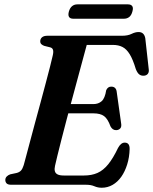

<svg xmlns="http://www.w3.org/2000/svg" viewBox="-20 -868 719 902"><path d="M247.5 -379H419Q442 -379 457.5 -392.5Q473 -406 479 -444.5Q483 -453 488.8 -457Q494.5 -461 502.5 -461Q514 -461 520.2 -455Q526.5 -449 528 -438.5L549 -289Q552 -272.5 545 -264.8Q538 -257 526 -256.5Q516.5 -256.5 510 -261.2Q503.5 -266 499 -274.5Q486.5 -309.5 469 -322.5Q451.5 -335.5 419 -335.5H234.5ZM385 0H33.5Q17 0 11 -6.5Q5 -13 5 -22.5Q5 -32 11.5 -38.8Q18 -45.5 28 -49L58.5 -55.5Q71.5 -59 78.8 -67Q86 -75 91.5 -92.5Q95 -105.5 103 -135.2Q111 -165 121.8 -205.8Q132.5 -246.5 145.2 -293.2Q158 -340 170.8 -387.5Q183.5 -435 195 -478Q206.5 -521 215 -554.5Q223.5 -588 227.5 -606Q232 -624.5 229 -633.8Q226 -643 216 -645.5L188 -652.5Q180.5 -655 174.8 -660Q169 -665 169 -674Q169 -685.5 177.5 -692.8Q186 -700 202 -700H552Q580.5 -700 598 -708.8Q615.5 -717.5 631 -717.5Q657 -717.5 662.5 -688.5L678.5 -545Q681 -530.5 675.2 -522.2Q669.5 -514 658 -512.5Q644.5 -511 635 -517.8Q625.5 -524.5 618 -543.5Q604.5 -588.5 589.5 -613Q574.5 -637.5 555.5 -647.2Q536.5 -657 510.5 -657H387.5Q381.5 -634 371 -596Q360.5 -558 347.8 -510.2Q335 -462.5 321 -410.8Q307 -359 293.5 -308.2Q280 -257.5 268.8 -213Q257.5 -168.5 249.5 -136Q241.5 -103.5 238.5 -89Q235 -74 237.8 -63.8Q240.5 -53.5 250.8 -48.5Q261 -43.5 279.5 -43.5H374.5Q410.5 -43.5 437.8 -55.5Q465 -67.5 488.2 -96Q511.5 -124.5 534.5 -173Q548 -198 566 -198Q589.5 -198 589 -168Q588 -129 577.5 -95.5Q567 -62 549.8 -37.5Q532.5 -13 509 0.5Q485.5 14 458 14Q439.5 14 423.5 7Q407.5 0 385 0ZM303.5 -813.5Q308.5 -831 318.8 -839.2Q329 -847.5 343.5 -847.5H581Q595.5 -847.5 601.2 -839.2Q607 -831 602 -814Q597.5 -796.5 587.2 -788.2Q577 -780 562 -780H324.5Q310 -780 304.5 -788.2Q299 -796.5 303.5 -813.5Z"/></svg>

Font: Fraunces SemiBold
Style: Italic
Weight: 600
Italic angle: -16°
Version: Version 1.000;[b76b70a41]